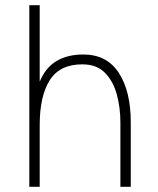

<svg xmlns="http://www.w3.org/2000/svg" viewBox="-20 -720 608 740"><path d="M444 -249Q444 -304 430.5 -355Q417 -406 385 -439Q353 -472 297 -472Q210 -472 171.5 -410.5Q133 -349 133 -238V0H93V-700H133V-405Q155 -459 197.5 -484.5Q240 -510 301 -510Q392 -510 438 -439Q484 -368 484 -249V0H444Z"/></svg>

Font: Haskoy ExtraLight
Style: Regular
Weight: 200
Designer: Ertekin Erdin
Foundry: Ertekin Erdin
Version: Version 2.000; ttfautohint (v1.8.4.7-5d5b)